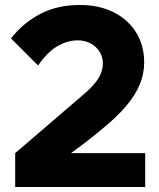

<svg xmlns="http://www.w3.org/2000/svg" viewBox="-20 -751 638 771"><path d="M563 0H41V-136L324 -379Q360 -411 376.5 -438.5Q393 -466 393 -496Q393 -523 379.5 -544Q366 -565 343 -577Q320 -589 292 -589Q251 -589 210.5 -565.5Q170 -542 133 -488L24 -597Q75 -661 143.5 -696Q212 -731 300 -731Q379 -731 437 -701.5Q495 -672 527 -620Q559 -568 559 -500Q559 -455 541 -411.5Q523 -368 485.5 -324Q448 -280 389 -232Q375 -220 351.5 -201.5Q328 -183 304.5 -165Q281 -147 265 -136H563Z"/></svg>

Font: Wix Madefor Display ExtraBold
Style: Regular
Weight: 800
Designer: Dalton Maag Ltd
Foundry: Dalton Maag Ltd
Version: Version 3.100